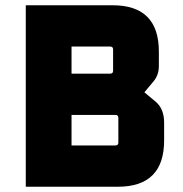

<svg xmlns="http://www.w3.org/2000/svg" viewBox="-20 -710 696 730"><path d="M78 0V-690H408Q584 -690 584 -514V-459Q584 -425 564 -401L529 -359L571 -324Q604 -297 604 -244V-176Q604 0 428 0ZM252 -157H419Q430 -157 430 -168V-262Q430 -273 419 -273H252ZM252 -430H399Q410 -430 410 -441V-522Q410 -533 399 -533H252Z"/></svg>

Font: Oxanium ExtraLight ExtraBold
Style: Regular
Weight: 800
Version: Version 2.000